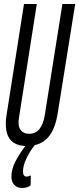

<svg xmlns="http://www.w3.org/2000/svg" viewBox="-20 -720 396 960"><path d="M114 10Q9 10 9 -100Q9 -111 9.5 -119Q10 -127 12 -140L100 -700H164L75 -132Q68 -93 82 -72Q96 -51 126 -51Q189 -51 204 -145L292 -700H356L269 -157Q256 -71 218 -30.5Q180 10 114 10ZM117 -3 158 0Q129 36 112 72.5Q95 109 95 136Q95 163 113 163Q123 163 134 157L133 207Q115 220 91 220Q67 220 52 205Q37 190 37 163Q37 127 57.5 86.5Q78 46 117 -3Z"/></svg>

Font: Georama ExtraCondensed
Style: Italic
Weight: 400
Width: 2
Italic angle: -9°
Designer: Jean-Baptiste Levee
Foundry: Production Type
Version: Version 1.000